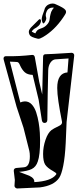

<svg xmlns="http://www.w3.org/2000/svg" viewBox="-48 -862 451 1087"><path d="M50 205Q44 205 39 200.5Q34 196 34 190L36 157L30 106Q29 91 44.5 89Q60 87 88 85Q121 82 121 23Q121 5 118 -8L85 -139L46 -257L-27 -524Q-28 -526 -28 -530Q-28 -544 -13 -544Q25 -543 61.5 -545Q98 -547 133 -551H136Q146 -551 149 -539L174 -399L191 -327L196 -540Q196 -555 210 -555Q221 -555 258 -557Q295 -559 356 -563H358Q364 -563 368.5 -558.5Q373 -554 372 -546L329 -171Q328 -152 327 -122.5Q326 -93 324 -52Q320 27 310 76.5Q300 126 287 145Q257 189 178 199ZM146 169Q241 164 269 127Q271 125 271 122Q271 117 253 107Q219 88 207.5 69.5Q196 51 196 9Q196 -30 209.5 -70Q223 -110 244 -126Q253 -133 286 -149Q306 -158 303 -173Q290 -238 283 -285.5Q276 -333 276 -364Q276 -448 334 -452L340 -531Q327 -530 309 -529Q291 -528 266 -526Q250 -525 238 -508Q226 -491 225 -465L222 -328L220 -184Q220 -166 204 -166Q192 -166 189 -181L171 -296L137 -438Q107 -439 91.5 -453.5Q76 -468 65 -493Q58 -511 48 -511Q43 -512 32.5 -512Q22 -512 8 -513L67 -282Q81 -288 93 -288Q116 -288 132 -270.5Q148 -253 157 -225.5Q166 -198 171 -167.5Q176 -137 177.5 -110Q179 -83 179 -67Q179 16 166 52Q156 83 131.5 95Q107 107 60 111L118 133Q149 148 146 169ZM165 -643Q126 -652 120 -664Q115 -674 115 -682Q115 -685 117 -691Q121 -699 127 -706Q135 -714 146.5 -725.5Q158 -737 171 -750Q176 -755 179 -753Q184 -751 184 -744Q184 -737 180 -729Q177 -722 170.5 -716Q164 -710 158 -706Q145 -699 140 -694Q135 -689 133 -686Q133 -685 132.5 -685Q132 -685 132 -684Q132 -682 141 -678L152 -673Q157 -684 163.5 -690.5Q170 -697 192 -704Q208 -710 222 -727Q232 -740 233 -753Q235 -771 238 -781.5Q241 -792 242 -795Q250 -812 258 -818Q255 -819 249 -819Q240 -819 230.5 -814Q221 -809 216 -797Q213 -791 212 -786Q211 -781 211 -776Q211 -773 211.5 -770Q212 -767 213 -764Q214 -762 214 -759Q214 -754 211 -746Q200 -723 194 -732Q188 -743 188 -754Q188 -759 189.5 -764Q191 -769 192 -774Q199 -793 202.5 -803.5Q206 -814 206 -815Q213 -829 225 -835.5Q237 -842 249 -842Q260 -842 267 -838Q313 -818 321 -807Q326 -802 326 -795Q326 -790 323 -784Q322 -782 318.5 -776.5Q315 -771 309 -762Q260 -690 195 -652Q187 -648 179.5 -644.5Q172 -641 165 -643ZM206 -815Q206 -815 206 -815Q206 -815 206 -815Z"/></svg>

Font: Moo Lah Lah
Style: Regular
Weight: 400
Designer: Robert E. Leuschke
Foundry: Robert E. Leuschke
Version: Version 1.010; ttfautohint (v1.8.3)